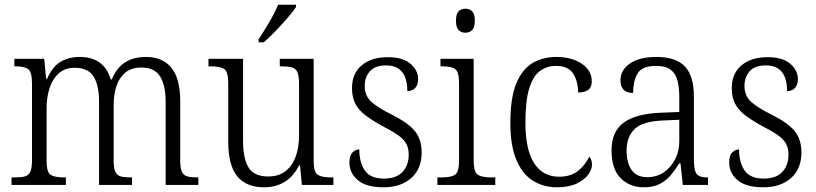

<svg xmlns="http://www.w3.org/2000/svg" viewBox="-20 -786 3469 816"><path d="M29 0V-32H44Q71 -32 86.5 -36.5Q102 -41 109 -56.5Q116 -72 116 -105V-432Q116 -480 100 -492Q84 -504 47 -504H41V-536H168L176 -451H180Q203 -503 237.5 -523.5Q272 -544 319 -544Q422 -544 451 -448H455Q476 -499 512.5 -521.5Q549 -544 600 -544Q671 -544 708.5 -498Q746 -452 746 -355V-104Q746 -71 753 -56Q760 -41 775.5 -36.5Q791 -32 818 -32H823V0H684V-354Q684 -423 660.5 -461Q637 -499 581 -499Q538 -499 512 -477Q486 -455 474.5 -419Q463 -383 463 -341V-105Q463 -72 470 -56.5Q477 -41 492.5 -36.5Q508 -32 534 -32H541V0H401V-354Q401 -424 377.5 -461Q354 -498 298 -498Q256 -498 229.5 -474Q203 -450 190.5 -411Q178 -372 178 -326V-103Q178 -54 195 -43Q212 -32 253 -32H260V0Z M1102 10Q1027 10 988.5 -36.5Q950 -83 950 -185V-434Q950 -481 933 -492.5Q916 -504 876 -504H866V-536H1013V-186Q1013 -115 1035.5 -75.5Q1058 -36 1120 -36Q1165 -36 1194 -59Q1223 -82 1237 -121.5Q1251 -161 1251 -210V-428Q1251 -463 1244 -479Q1237 -495 1220.5 -499.5Q1204 -504 1177 -504H1169V-536H1313V-103Q1313 -55 1330 -43.5Q1347 -32 1385 -32H1397V0H1263L1255 -83H1251Q1204 10 1102 10ZM1079 -619Q1101 -652 1124.5 -692Q1148 -732 1162 -766H1238V-756Q1227 -739 1203 -711Q1179 -683 1151.5 -654.5Q1124 -626 1101 -606H1079Z M1610 10Q1536 10 1500.5 -20.5Q1465 -51 1465 -95Q1465 -126 1478.5 -138.5Q1492 -151 1507 -151Q1507 -96 1530.5 -61.5Q1554 -27 1612 -27Q1664 -27 1690.5 -55Q1717 -83 1717 -129Q1717 -153 1708.5 -171.5Q1700 -190 1678 -207Q1656 -224 1615 -245Q1565 -272 1534.5 -295Q1504 -318 1490 -345.5Q1476 -373 1476 -412Q1476 -474 1517.5 -508.5Q1559 -543 1628 -543Q1692 -543 1724.5 -515Q1757 -487 1757 -450Q1757 -426 1745 -412.5Q1733 -399 1711 -399Q1711 -508 1621 -508Q1574 -508 1552 -483Q1530 -458 1530 -421Q1530 -379 1558 -353.5Q1586 -328 1645 -299Q1716 -263 1744 -228Q1772 -193 1772 -138Q1772 -68 1727.5 -29Q1683 10 1610 10Z M1958 -647Q1940 -647 1929 -658Q1918 -669 1918 -698Q1918 -727 1929 -738Q1940 -749 1958 -749Q1975 -749 1986.5 -738Q1998 -727 1998 -698Q1998 -669 1986.5 -658Q1975 -647 1958 -647ZM1839 0V-32H1857Q1897 -32 1914 -43.5Q1931 -55 1931 -103V-431Q1931 -480 1915 -492Q1899 -504 1861 -504H1852V-536H1993V-105Q1993 -56 2010 -44Q2027 -32 2067 -32H2085V0Z M2347 10Q2290 10 2245 -18Q2200 -46 2174.5 -106.5Q2149 -167 2149 -264Q2149 -371 2174.5 -432Q2200 -493 2244 -518.5Q2288 -544 2344 -544Q2409 -544 2452 -515.5Q2495 -487 2495 -440Q2495 -415 2480 -404Q2465 -393 2437 -393Q2437 -440 2416 -473Q2395 -506 2343 -506Q2304 -506 2274.5 -484Q2245 -462 2229 -409.5Q2213 -357 2213 -265Q2213 -150 2250 -92.5Q2287 -35 2356 -35Q2406 -35 2437 -60Q2468 -85 2484 -120Q2496 -108 2496 -86Q2496 -66 2479.5 -43.5Q2463 -21 2430 -5.5Q2397 10 2347 10Z M2716 10Q2657 10 2618 -28.5Q2579 -67 2579 -148Q2579 -227 2631 -265Q2683 -303 2790 -307L2867 -310V-372Q2867 -413 2859.5 -443Q2852 -473 2830.5 -489.5Q2809 -506 2768 -506Q2710 -506 2690.5 -475Q2671 -444 2671 -391Q2617 -391 2617 -445Q2617 -488 2657 -516Q2697 -544 2770 -544Q2852 -544 2890.5 -504Q2929 -464 2929 -375V-111Q2929 -62 2940.5 -47Q2952 -32 2985 -32H2989V0H2882L2872 -92H2867Q2851 -66 2831.5 -42.5Q2812 -19 2784.5 -4.5Q2757 10 2716 10ZM2731 -33Q2771 -33 2801.5 -54Q2832 -75 2849.5 -109.5Q2867 -144 2867 -185V-277L2800 -274Q2712 -271 2677.5 -238Q2643 -205 2643 -145Q2643 -95 2664 -64Q2685 -33 2731 -33Z M3224 10Q3150 10 3114.5 -20.5Q3079 -51 3079 -95Q3079 -126 3092.5 -138.5Q3106 -151 3121 -151Q3121 -96 3144.5 -61.5Q3168 -27 3226 -27Q3278 -27 3304.5 -55Q3331 -83 3331 -129Q3331 -153 3322.5 -171.5Q3314 -190 3292 -207Q3270 -224 3229 -245Q3179 -272 3148.5 -295Q3118 -318 3104 -345.5Q3090 -373 3090 -412Q3090 -474 3131.5 -508.5Q3173 -543 3242 -543Q3306 -543 3338.5 -515Q3371 -487 3371 -450Q3371 -426 3359 -412.5Q3347 -399 3325 -399Q3325 -508 3235 -508Q3188 -508 3166 -483Q3144 -458 3144 -421Q3144 -379 3172 -353.5Q3200 -328 3259 -299Q3330 -263 3358 -228Q3386 -193 3386 -138Q3386 -68 3341.5 -29Q3297 10 3224 10Z"/></svg>

Font: Noto Serif SemiCondensed Light
Style: Regular
Weight: 300
Width: 4
Designer: Monotype Design Team
Foundry: Monotype Imaging Inc.
Version: Version 2.013